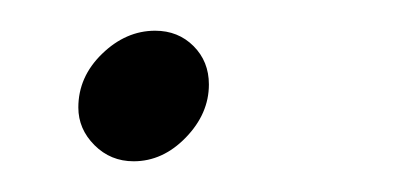

<svg xmlns="http://www.w3.org/2000/svg" viewBox="-20 -94 259 125"><path d="M31 -24Q31 -44 46.5 -59Q62 -74 81 -74Q96 -74 106 -64Q116 -54 116 -39Q116 -20 101 -4.5Q86 11 67 11Q52 11 41.5 0.5Q31 -10 31 -24Z"/></svg>

Font: KoHo Light
Style: Italic
Weight: 300
Italic angle: -10°
Version: Version 1.000; ttfautohint (v1.6)